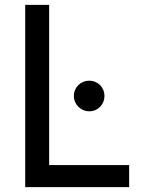

<svg xmlns="http://www.w3.org/2000/svg" viewBox="-20 -765 575 785"><path d="M83 0H508V-90H181V-745H83ZM282 -373C282 -338 310 -310 345 -310C380 -310 407 -337 407 -373C407 -408 380 -435 345 -435C310 -435 282 -408 282 -373Z"/></svg>

Font: Mluvka Medium
Style: Regular
Weight: 500
Designer: Modified by Jiří Krblich, Original typeface by Gumpita Rahayu
Foundry: Gumpita Rahayu & Jiří Krblich
Version: Version 2.000;Glyphs 3.1.1 (3134)